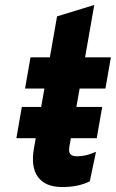

<svg xmlns="http://www.w3.org/2000/svg" viewBox="-20 -742 467 774"><path d="M231 12Q163 12 133.2 -28.2Q103.5 -68.5 117 -145L159 -385H81L103 -511H181L210 -676L360 -722L323 -511H427L405 -385H301L260 -153Q256 -130.5 263 -121.2Q270 -112 291 -112Q309 -112 325.2 -115.8Q341.5 -119.5 367 -130L342 -11Q296 12 231 12ZM46 -185 68 -311H392L370 -185Z"/></svg>

Font: Overpass Black
Style: Italic
Weight: 900
Italic angle: -10°
Designer: Delve Withrington, Dave Bailey, Thomas Jockin
Foundry: Delve Fonts LLC
Version: Version 4.000